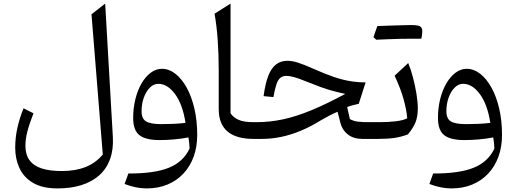

<svg xmlns="http://www.w3.org/2000/svg" viewBox="-20 -772 2874 1067"><path d="M564.5 -752 488.5 -692.5 551.2 86.7Q511.6 134 455.4 156.2Q399.2 178.5 323.7 178.5Q256.3 178.5 211.5 164Q166.6 149.4 144 118.2Q121.3 87.1 121.3 38.3Q121.3 -0.2 132.6 -43.2Q143.9 -86.2 166.1 -142.4L110.8 -170.1Q89.3 -117.7 76.9 -62.8Q64.5 -8 64.5 49.6Q64.5 110.6 88 161.9Q111.5 213.3 163.4 244.2Q215.3 275.1 300.5 275.1Q373.9 275.1 432.3 256.8Q490.8 238.4 531.2 202.5Q571.7 166.6 591.3 113.2Q611 59.9 607.2 -10.5Z M1010.9 -89.2Q978.9 -85.2 943.4 -83.7Q907.8 -82.2 876.9 -82.2Q816.4 -82.2 791.6 -97.4Q766.8 -112.5 766.8 -154.5Q766.8 -195.4 779.4 -229.9Q792 -264.4 813 -285.3Q834.1 -306.2 859.6 -306.2Q910.8 -306.2 953 -248.9Q995.3 -191.7 1010.9 -89.2ZM795.9 275Q859.1 275 910.6 253.6Q962 232.3 999 192.9Q1036.1 153.5 1056 99Q1076 44.6 1076 -21.9Q1076 -101.1 1060.4 -168.3Q1044.8 -235.5 1017.4 -285.1Q989.9 -334.6 954.6 -362.1Q919.4 -389.6 879.6 -389.6Q846.8 -389.6 817.8 -368Q788.8 -346.4 766.8 -308.8Q744.9 -271.2 732.5 -221.8Q720.1 -172.3 720.1 -116.1Q720.1 -48 754.8 -20.8Q789.6 6.4 866.2 6.4Q907.5 6.4 948.7 2.6Q989.9 -1.1 1027.3 -8.3Q1029.9 8.5 1031.5 22.5Q1033.1 36.5 1033.5 53.5Q999 127.7 918.1 160.3Q837.1 192.9 693.4 192.1L672.4 250.4Q693.3 258.3 713.9 263.8Q734.5 269.4 755.2 272.2Q776 275 795.9 275Z M1261.2 -752 1172.4 -695.9Q1183.9 -631.1 1189.7 -551.4Q1195.5 -471.6 1195.5 -378.5V-166.3Q1195.5 -124 1207.8 -92.9Q1220.1 -61.7 1244.6 -41.1Q1269.1 -20.4 1305.3 -10.2Q1341.6 0 1389.2 0H1389.7V-93.1H1389.2Q1333.7 -93.1 1304.7 -106.6Q1275.8 -120.2 1261.2 -142.6Z M1577.8 -434.2Q1540.3 -434.2 1514 -413.9Q1487.7 -393.7 1470.9 -350.6Q1454.2 -307.5 1444.8 -237.8L1499.4 -232.4Q1507.6 -278.5 1516.4 -304Q1525.2 -329.6 1538.4 -339.9Q1551.6 -350.3 1572.3 -350.3Q1587.5 -350.3 1612.6 -343.8Q1637.8 -337.4 1683.1 -318.7Q1727.9 -300.5 1762.3 -288.1Q1796.8 -275.8 1829.1 -267Q1861.4 -258.1 1898.8 -250.3Q1794.6 -194 1710.3 -159.3Q1626.1 -124.5 1552.8 -108.8Q1479.5 -93.1 1407.7 -93.1H1389.6Q1381.6 -93.1 1377.6 -85.4Q1373.5 -77.7 1373.5 -60.6V-32.5Q1373.5 -15.4 1377.6 -7.7Q1381.6 0 1389.6 0H1434.1Q1488.3 0 1542.4 -11.2Q1596.4 -22.5 1651.4 -45.3Q1706.4 -68.1 1762.9 -103.3Q1786.7 -117.4 1810.8 -129.8Q1835 -142.1 1856 -151L1872 -88.2Q1882 -49.3 1913.2 -24.7Q1944.4 0 1994.9 0H2069.7V-93.1H2030.2Q1994.4 -93.1 1969.8 -95.9Q1945.3 -98.8 1924.4 -110.2L1909.2 -177.7Q1941.5 -188.6 1973.7 -195.1L2011.8 -314.1Q1967.9 -314.1 1925.5 -321.2Q1883.2 -328.2 1835.2 -344.4Q1787.3 -360.7 1726.3 -387.9Q1669.8 -413.2 1636.6 -423.7Q1603.5 -434.2 1577.8 -434.2Z M2270.1 -556.9Q2285.6 -556.9 2295.5 -556.8Q2305.3 -556.8 2311.3 -556.8Q2317.3 -556.8 2321 -556.7Q2324.1 -567.1 2325.4 -578.3Q2326.8 -589.5 2326.8 -597.9Q2326.8 -618.1 2314.5 -625.4Q2302.2 -632.7 2266.7 -632.7Q2231.3 -622.2 2195.9 -610.9Q2160.5 -599.6 2125.4 -588.4Q2090.3 -577.1 2055.5 -565.7Q2059.5 -562 2063.2 -558.3Q2067 -554.7 2070.7 -551.2Q2102.2 -552.7 2136.6 -554Q2171 -555.4 2205.1 -556.2Q2239.2 -556.9 2270.1 -556.9ZM2070.7 -551.2Q2103.6 -564.5 2136.3 -577.7Q2168.9 -591 2201.6 -604.9Q2234.2 -618.9 2266.7 -632.7Q2256.6 -632.7 2236.1 -632.3Q2215.6 -631.9 2189 -631Q2162.4 -630 2133.2 -629.2Q2104.1 -628.4 2077.1 -627.2Q2071.6 -612.1 2066.3 -596.9Q2061 -581.8 2055.5 -565.7Q2059.5 -562 2063.2 -558.3Q2067 -554.7 2070.7 -551.2ZM2069.8 0H2082.5Q2134.2 0 2171.8 -5.5Q2209.5 -11.1 2247.2 -25.2Q2277.2 -62 2289.6 -93.5Q2301.9 -124.9 2301.9 -169.9Q2301.9 -203.9 2294.5 -249.9Q2287.1 -296 2274.9 -342Q2262.8 -388.1 2248.6 -421.7L2172.9 -351.3Q2205.6 -282 2222.3 -222.7Q2239.1 -163.4 2243.1 -114.7Q2220.9 -102.9 2179.2 -98Q2137.5 -93.1 2091.1 -93.1H2069.8Q2061.8 -93.1 2057.7 -85.4Q2053.7 -77.7 2053.7 -60.6V-32.5Q2053.7 -15.4 2057.7 -7.7Q2061.8 0 2069.8 0Z M2704.8 -89.2Q2672.8 -85.2 2637.2 -83.7Q2601.6 -82.2 2570.7 -82.2Q2510.3 -82.2 2485.5 -97.4Q2460.7 -112.5 2460.7 -154.5Q2460.7 -195.4 2473.3 -229.9Q2485.8 -264.4 2506.9 -285.3Q2527.9 -306.2 2553.5 -306.2Q2604.7 -306.2 2646.9 -248.9Q2689.1 -191.7 2704.8 -89.2ZM2489.7 275Q2553 275 2604.4 253.6Q2655.8 232.3 2692.9 192.9Q2729.9 153.5 2749.9 99Q2769.9 44.6 2769.9 -21.9Q2769.9 -101.1 2754.3 -168.3Q2738.7 -235.5 2711.2 -285.1Q2683.8 -334.6 2648.5 -362.1Q2613.2 -389.6 2573.5 -389.6Q2540.7 -389.6 2511.7 -368Q2482.7 -346.4 2460.7 -308.8Q2438.7 -271.2 2426.3 -221.8Q2413.9 -172.3 2413.9 -116.1Q2413.9 -48 2448.6 -20.8Q2483.4 6.4 2560.1 6.4Q2601.3 6.4 2642.5 2.6Q2683.8 -1.1 2721.2 -8.3Q2723.7 8.5 2725.3 22.5Q2727 36.5 2727.4 53.5Q2692.9 127.7 2611.9 160.3Q2530.9 192.9 2387.3 192.1L2366.2 250.4Q2387.1 258.3 2407.7 263.8Q2428.3 269.4 2449.1 272.2Q2469.8 275 2489.7 275Z"/></svg>

Font: Pinar FD VF
Style: Regular
Weight: 300
Designer: Amin Abedi
Version: Version 2.000